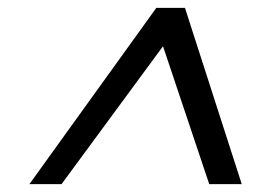

<svg xmlns="http://www.w3.org/2000/svg" viewBox="-20 -720 693 490"><path d="M396 -602 137 -250H55L379 -700H452L597 -250H514Z"/></svg>

Font: Albert Sans
Style: Italic
Weight: 400
Italic angle: -11.25°
Designer: Andreas Rasmussen
Foundry: a.Foundry
Version: Version 1.025